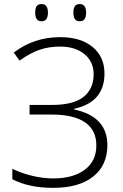

<svg xmlns="http://www.w3.org/2000/svg" viewBox="-20 -905 599 935"><path d="M488.8 -546.9Q488.8 -407.2 340.8 -375V-372.1Q502.9 -337.4 502.9 -198.2Q502.9 -100.1 433.8 -45.2Q364.7 9.8 238.8 9.8Q120.6 9.8 40 -32.2V-83Q86.4 -60.5 139.2 -48.3Q191.9 -36.1 238.8 -36.1Q336.4 -36.1 392.8 -78.4Q449.2 -120.6 449.2 -196.8Q449.2 -271 394.3 -309.1Q339.4 -347.2 230 -347.2H124V-394H233.9Q337.4 -394 386.7 -433.1Q436 -472.2 436 -543.9Q436 -605 390.9 -641.6Q345.7 -678.2 272.9 -678.2Q218.8 -678.2 173.3 -662.8Q127.9 -647.5 75.2 -609.9L46.9 -648.9Q145.5 -724.1 272.9 -724.1Q373 -724.1 430.9 -676.3Q488.8 -628.4 488.8 -546.9ZM151.4 -843.3Q151.4 -865.7 158.9 -875.5Q166.5 -885.3 182.1 -885.3Q213.4 -885.3 213.4 -843.3Q213.4 -801.3 182.1 -801.3Q151.4 -801.3 151.4 -843.3ZM337.4 -843.3Q337.4 -865.7 345 -875.5Q352.5 -885.3 368.2 -885.3Q399.4 -885.3 399.4 -843.3Q399.4 -801.3 368.2 -801.3Q337.4 -801.3 337.4 -843.3Z"/></svg>

Font: JBL Sans
Style: Light
Weight: 300
Version: Version 1.10